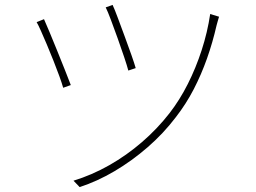

<svg xmlns="http://www.w3.org/2000/svg" viewBox="-20 -744 1040 781"><path d="M438 -724Q446 -707 459 -672Q472 -637 487 -596.5Q502 -556 514.5 -520.5Q527 -485 532 -467L502 -457Q497 -476 485 -512Q473 -548 458.5 -588.5Q444 -629 431 -663.5Q418 -698 410 -714ZM871 -676Q869 -670 866 -659Q863 -648 861 -641Q845 -571 822 -506Q799 -441 768 -381Q737 -321 695 -267Q645 -201 580.5 -145Q516 -89 445.5 -47.5Q375 -6 304 17L279 -9Q354 -32 424.5 -72Q495 -112 557.5 -166Q620 -220 669 -283Q711 -337 744 -402.5Q777 -468 800.5 -540.5Q824 -613 835 -687ZM159 -666Q167 -648 181.5 -613.5Q196 -579 212.5 -538Q229 -497 244 -459.5Q259 -422 268 -398L237 -387Q232 -405 221.5 -434Q211 -463 197.5 -497Q184 -531 170.5 -563Q157 -595 146 -619.5Q135 -644 129 -654Z"/></svg>

Font: Shanggu Sans SC VF
Style: Regular
Weight: 250
Designer: GuiWonder
Version: Version 1.021